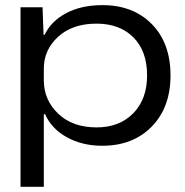

<svg xmlns="http://www.w3.org/2000/svg" viewBox="-20 -553 713 740"><path d="M59.1 167V-524.9H144L147.9 -418.9H151.9Q176.8 -471.2 234.9 -502.2Q293 -533.2 375 -533.2Q493.2 -533.2 565.2 -460Q637.2 -386.7 637.2 -262.2Q637.2 -139.2 564.9 -65.2Q492.7 8.8 374 8.8Q297.4 8.8 238 -23.9Q178.7 -56.6 153.8 -112.8H148.9V167ZM148.9 -243.2Q148.9 -168 204.1 -115Q259.3 -62 352.1 -62Q440.4 -62 493.7 -116.5Q546.9 -170.9 546.9 -262.2Q546.9 -356.4 493.9 -409.2Q440.9 -461.9 352.1 -461.9Q259.3 -461.9 204.1 -411.4Q148.9 -360.8 148.9 -289.1Z"/></svg>

Font: Lumene Sans Expanded
Style: Regular
Weight: 400
Width: 7
Designer: Deni Anggara
Version: Version 1.003;Glyphs 3.1.2 (3151)